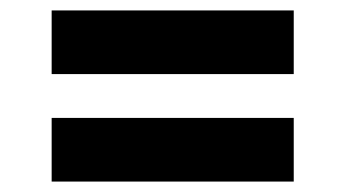

<svg xmlns="http://www.w3.org/2000/svg" viewBox="-20 -414 655 368"><path d="M79 -272V-394H543V-272ZM79 -66V-188H543V-66Z"/></svg>

Font: Ysabeau Black
Style: Italic
Weight: 900
Italic angle: -12°
Version: Version 2.000;gftools[0.9.27.dev2+g8671c4b]